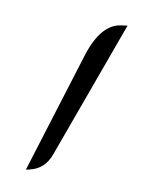

<svg xmlns="http://www.w3.org/2000/svg" viewBox="-194 -752 610 794"><g transform="rotate(30 111.0 -355.0)"><path d="M135.7 -706.5 158.2 -718.3V-103Q158.2 -35.2 106 -1.5L91.8 7.8L66.4 -524.4Q60.1 -667.5 135.7 -706.5Z"/></g></svg>

Font: Gandom
Style: Bold
Weight: 700
Foundry: DejaVu fonts team - Redesigned by Saber Rastikerdar - Based on Samim Font
Version: Version 0.3